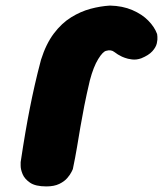

<svg xmlns="http://www.w3.org/2000/svg" viewBox="-20 -667 584 688"><path d="M146 1Q107 1 87.5 -12.5Q68 -26 61 -43Q54 -60 54 -73Q54 -86 54 -86Q63 -146 71 -192.5Q79 -239 87 -279.5Q95 -320 104.5 -362Q114 -404 127 -453Q145 -510 173 -547Q201 -584 235 -605Q269 -626 304.5 -635.5Q340 -645 374 -647Q419 -646 454 -631Q489 -616 511.5 -593Q534 -570 543 -545Q543 -545 544 -535.5Q545 -526 542 -512Q539 -498 526 -483.5Q513 -469 486 -458Q469 -452 453 -454Q437 -456 427 -460Q417 -464 417 -464Q402 -471 390 -480.5Q378 -490 361 -485Q349 -483 332 -455.5Q315 -428 302 -379Q290 -328 282 -287.5Q274 -247 268 -211.5Q262 -176 256 -140Q250 -104 241 -61Q241 -61 236.5 -51.5Q232 -42 221.5 -29.5Q211 -17 192.5 -8Q174 1 146 1Z"/></svg>

Font: Sour Gummy Black
Style: Italic
Weight: 900
Italic angle: -11.3°
Designer: Stefie Justprince
Foundry: Eifetstype
Version: Version 1.000